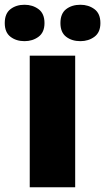

<svg xmlns="http://www.w3.org/2000/svg" viewBox="-58 -787 442 807"><path d="M258 0H67V-553H258ZM-38 -690Q-38 -730 -14 -748.5Q10 -767 45 -767Q79 -767 104 -748.5Q129 -730 129 -690Q129 -651 104 -632.5Q79 -614 45 -614Q10 -614 -14 -632.5Q-38 -651 -38 -690ZM196 -690Q196 -730 220 -748.5Q244 -767 280 -767Q314 -767 339 -748.5Q364 -730 364 -690Q364 -651 339 -632.5Q314 -614 280 -614Q244 -614 220 -632.5Q196 -651 196 -690Z"/></svg>

Font: Noto Sans Symbols Black
Style: Regular
Weight: 900
Version: Version 2.002